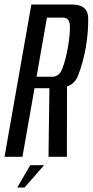

<svg xmlns="http://www.w3.org/2000/svg" viewBox="-49 -695 411 851"><path d="M-29 0 90 -675H269.5Q341 -675 342 -614.8Q343 -554.5 331.5 -486Q319.5 -418 297.5 -361Q283.5 -324 248 -311.5L247.5 0H166L170 -304H104L50.5 0ZM113 -355H184Q213.5 -355 227.8 -392Q242 -429 252 -486Q262 -542.5 260.8 -579.8Q259.5 -617 230 -617H159ZM27.4 136.3 85 37.1H146.7L59.4 136.3Z"/></svg>

Font: Anybody Condensed Regular
Style: Italic
Weight: 400
Width: 3
Italic angle: -10°
Designer: Tyler Finck
Foundry: Etcetera Type Company
Version: Version 1.010; ttfautohint (v1.8.3) -l 8 -r 50 -G 200 -x 14 